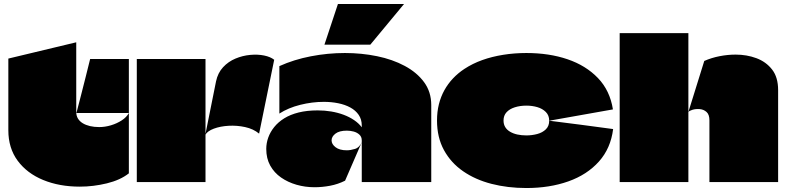

<svg xmlns="http://www.w3.org/2000/svg" viewBox="-20 -917 3958 967"><path d="M365 -348Q377 -394 388.5 -439Q400 -484 411.5 -529.5Q423 -575 434 -620H629V-348ZM22 -261Q22 -347 22 -442Q22 -537 22 -622L364 -704Q364 -655 364 -604Q364 -553 364 -502Q364 -465 364 -428Q364 -391 364 -355Q364 -354 364 -354Q364 -354 364 -353Q364 -334 372.5 -320Q381 -306 396.5 -296.5Q412 -287 433 -282Q454 -277 480 -277Q509 -277 539 -286Q569 -295 593.5 -311Q618 -327 629 -348V-44Q586 -10 518 6.5Q450 23 382 23Q279 23 197.5 -10.5Q116 -44 69 -107.5Q22 -171 22 -261Z M1015 -620Q1015 -560 1015 -499.5Q1015 -439 1015 -378.5Q1015 -318 1015 -257Q1015 -193 1015 -129Q1015 -65 1015 0H669Q669 -99 669 -198Q669 -297 669 -396Q669 -452 669 -508Q669 -564 669 -620ZM1014 -238 1068 -507Q1077 -550 1103.5 -578.5Q1130 -607 1166 -622Q1202 -637 1240 -640.5Q1278 -644 1310 -637.5Q1342 -631 1361 -616L1285 -244Q1256 -268 1214.5 -277Q1173 -286 1131 -283.5Q1089 -281 1057 -269Q1025 -257 1014 -238Z M1387 -584V-345Q1432 -374 1492 -389Q1552 -404 1611 -404Q1649 -404 1683.5 -397Q1718 -390 1744.5 -375.5Q1771 -361 1786.5 -338.5Q1802 -316 1802 -285Q1802 -284 1802 -282.5Q1802 -281 1802 -279.5Q1802 -278 1802 -276Q1787 -296 1763.5 -312Q1740 -328 1710.5 -339Q1681 -350 1648 -355.5Q1615 -361 1580 -361Q1526 -361 1484 -350.5Q1442 -340 1411.5 -321Q1381 -302 1361 -277Q1341 -252 1331 -224Q1321 -196 1321 -167Q1321 -119 1341 -83Q1361 -47 1395.5 -23Q1430 1 1473.5 13.5Q1517 26 1564 26Q1603 26 1642.5 18.5Q1682 11 1718 -7Q1739 -56 1760.5 -105Q1782 -154 1803 -203Q1791 -174 1768 -167Q1745 -160 1727 -160Q1690 -160 1670 -175.5Q1650 -191 1650 -210Q1650 -229 1669.5 -244Q1689 -259 1727 -259Q1744 -259 1761 -254.5Q1778 -250 1790 -239Q1802 -228 1802 -210Q1802 -158 1802 -105.5Q1802 -53 1802 0Q1837 0 1872 0Q1907 0 1942 0Q1977 0 2012 0Q2047 0 2082 0Q2117 0 2152 0Q2152 -97 2152 -194Q2152 -291 2152 -388Q2152 -454 2116 -503Q2080 -552 2018.5 -585Q1957 -618 1879 -634Q1801 -650 1717 -650Q1631 -650 1545.5 -633.5Q1460 -617 1387 -584ZM1682 -897 1614 -692H1845L2015 -897Z M2631 30Q2537 30 2455.5 9Q2374 -12 2312.5 -54.5Q2251 -97 2216 -161Q2181 -225 2181 -310Q2181 -354 2190.5 -392Q2200 -430 2218 -462.5Q2236 -495 2261.5 -522Q2287 -549 2319 -570Q2360 -597 2409 -614.5Q2458 -632 2514.5 -641Q2571 -650 2631 -650Q2746 -650 2838.5 -618.5Q2931 -587 2991.5 -524Q3052 -461 3067 -366L2746 -309Q2746 -336 2729 -353Q2712 -370 2686 -377.5Q2660 -385 2631 -385Q2599 -385 2572.5 -376.5Q2546 -368 2531 -351.5Q2516 -335 2516 -310Q2516 -291 2524.5 -277Q2533 -263 2549 -253.5Q2565 -244 2586 -239.5Q2607 -235 2631 -235Q2659 -235 2685.5 -242Q2712 -249 2729 -265.5Q2746 -282 2746 -309Q2830 -299 2907 -288.5Q2984 -278 3068 -267Q3056 -170 2996.5 -103.5Q2937 -37 2842.5 -3.5Q2748 30 2631 30Z M3101 0Q3101 -93 3101 -185Q3101 -277 3101 -369.5Q3101 -462 3101 -554Q3101 -604 3101 -652.5Q3101 -701 3101 -750H3447Q3447 -719 3447 -677.5Q3447 -636 3447 -591Q3447 -546 3447 -504Q3447 -448 3447 -408Q3447 -368 3447 -363Q3447 -358 3447 -340.5Q3447 -323 3447 -298Q3447 -265 3447 -224Q3447 -183 3447 -140.5Q3447 -98 3447 -61Q3447 -24 3447 0ZM3553 0Q3553 -39 3553 -78Q3553 -117 3553 -155.5Q3553 -194 3553 -233Q3553 -272 3553 -311Q3553 -340 3538.5 -353Q3524 -366 3504 -367.5Q3484 -369 3467.5 -364Q3451 -359 3447 -353L3527 -610Q3563 -626 3604 -634Q3645 -642 3685 -642Q3741 -642 3789.5 -624Q3838 -606 3868.5 -567Q3899 -528 3899 -463Q3899 -386 3899 -308.5Q3899 -231 3899 -154Q3899 -77 3899 0Z"/></svg>

Font: Climate Crisis
Style: Regular
Weight: 400
Version: Version 1.003